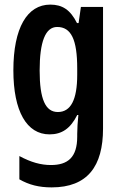

<svg xmlns="http://www.w3.org/2000/svg" viewBox="-20 -573 526 833"><path d="M198 -553C98 -553 38 -452 38 -268C38 -90 96 10 195 10C249 10 286 -16 315 -74H320C317 -46 315 -14 315 8V20C315 110 274 143 201 143C157 143 114 131 64 104V205C106 229 149 240 204 240C360 240 427 148 427 -15V-543H331L321 -473H314C285 -531 250 -553 198 -553ZM228 -456C289 -456 315 -401 315 -276V-249C315 -140 287 -87 231 -87C177 -87 152 -143 152 -267C152 -392 177 -456 228 -456Z"/></svg>

Font: Noto Sans Armenian ExtraCondensed SemiBold
Style: Regular
Weight: 600
Width: 2
Designer: Monotype Design Team
Foundry: Monotype Imaging Inc.
Version: Version 2.008